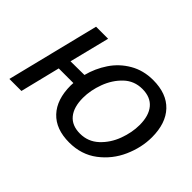

<svg xmlns="http://www.w3.org/2000/svg" viewBox="-102 -751 993 993"><g transform="rotate(45 394.5 -254.0)"><path d="M750 -308Q750 -233 717 -158.5Q684 -84 619.5 -35Q555 14 466 14Q368 14 315.5 -42Q263 -98 263 -200L264 -219H157L103 0H15L141 -508H229L174 -288L275 -289Q291 -351 326.5 -404Q362 -457 418 -489.5Q474 -522 545 -522Q644 -522 697 -466Q750 -410 750 -308ZM660 -308Q660 -376 629 -413Q598 -450 538 -450Q479 -450 437.5 -410.5Q396 -371 374.5 -313Q353 -255 353 -200Q353 -132 383.5 -95Q414 -58 473 -58Q532 -58 574.5 -97.5Q617 -137 638.5 -195Q660 -253 660 -308Z"/></g></svg>

Font: CST
Style: Italic
Weight: 400
Italic angle: -14°
Version: Version 1.00